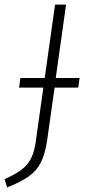

<svg xmlns="http://www.w3.org/2000/svg" viewBox="-51 -704 369 837"><path d="M290 -322H187L154 -89Q145 -31 127 4.5Q109 40 75 64.5Q41 89 -20 113L-31 77Q18 55 45 34Q72 13 86 -17Q100 -47 106 -95L138 -322H32L38 -364H144L189 -684H237L192 -364H296Z"/></svg>

Font: Fira Sans ExtraLight
Style: Italic
Weight: 275
Italic angle: -8°
Designer: Carrois Corporate & Edenspiekermann AG
Foundry: Carrois Corporate GbR & Edenspiekermann AG
Version: Version 4.203